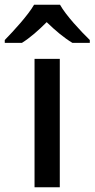

<svg xmlns="http://www.w3.org/2000/svg" viewBox="-63 -786 397 806"><path d="M189 -766H80C54 -721 -6 -656 -43 -618V-606H29C64 -628 98 -658 133 -693C169 -658 206 -627 241 -606H314V-618C276 -655 214 -721 189 -766ZM188 0V-539H82V0Z"/></svg>

Font: Noto Sans Canadian Aboriginal Medium
Style: Regular
Weight: 500
Designer: Monotype Design Team, Typotheque's Kevin King
Foundry: Monotype Imaging Inc.
Version: Version 2.004